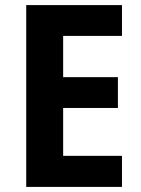

<svg xmlns="http://www.w3.org/2000/svg" viewBox="-20 -734 554 754"><path d="M459 0V-122H228V-310H443V-431H228V-593H459V-714H83V0Z"/></svg>

Font: Noto Sans Malayalam SemiCondensed
Style: Bold
Weight: 700
Width: 4
Designer: Jelle Bosma - Monotype Design Team
Foundry: Monotype Imaging Inc.
Version: Version 2.104